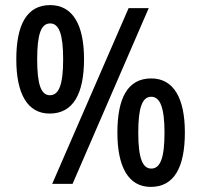

<svg xmlns="http://www.w3.org/2000/svg" viewBox="-20 -722 790 754"><path d="M175 -276C267 -276 310 -353 310 -490C310 -624 266 -702 177 -702C86 -702 44 -626 44 -489C44 -355 87 -276 175 -276ZM185 0H265L564 -690H485ZM176 -348C141 -348 126 -391 126 -489C126 -587 141 -630 177 -630C212 -630 228 -587 228 -489C228 -391 212 -348 176 -348ZM572 12C664 12 706 -65 706 -202C706 -336 662 -414 574 -414C482 -414 441 -338 441 -201C441 -67 484 12 572 12ZM574 -60C539 -60 523 -103 523 -201C523 -298 538 -342 574 -342C609 -342 626 -299 626 -201C626 -103 610 -60 574 -60Z"/></svg>

Font: Noto Sans Kannada Condensed Medium
Style: Regular
Weight: 500
Width: 3
Designer: Jelle Bosma - Monotype Design Team
Foundry: Monotype Imaging Inc.
Version: Version 2.005